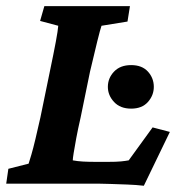

<svg xmlns="http://www.w3.org/2000/svg" viewBox="-26 -593 584 620"><path d="M438.5 6.8Q413.1 3.9 384.8 2.9Q356.4 2 331.1 1Q305.7 0 290 0H-5.9L1 -47.9L66.4 -64.5Q69.3 -73.2 75.2 -93.3Q81.1 -113.3 88.4 -144Q95.7 -174.8 104.5 -213.9L134.8 -361.3Q147.5 -421.9 154.3 -458.5Q161.1 -495.1 162.1 -509.8L103.5 -525.4L117.2 -573.2H393.6L385.7 -523.4L301.8 -509.8Q297.9 -499 288.1 -459.5Q278.3 -419.9 264.6 -361.3L234.4 -213.9Q225.6 -175.8 220.2 -146.5Q214.8 -117.2 211.9 -99.1Q209 -81.1 209 -75.2Q224.6 -72.3 242.2 -71.3Q259.8 -70.3 285.2 -70.3H322.3Q350.6 -70.3 364.7 -71.8Q378.9 -73.2 389.6 -75.2L466.8 -181.6L522.5 -167ZM397.5 -242.2Q362.3 -242.2 342.3 -263.7Q322.3 -285.2 322.3 -312.5Q322.3 -340.8 342.3 -361.8Q362.3 -382.8 397.5 -382.8Q432.6 -382.8 451.7 -361.8Q470.7 -340.8 470.7 -312.5Q470.7 -285.2 451.7 -263.7Q432.6 -242.2 397.5 -242.2Z"/></svg>

Font: Crimson Pro ExtraLight
Style: Bold Italic
Weight: 700
Italic angle: -12°
Version: Version 1.002